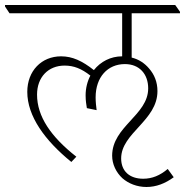

<svg xmlns="http://www.w3.org/2000/svg" viewBox="-47 -642 739 767"><path d="M238 5 258 -16C156 -96 101 -177 101 -264C101 -334 146 -380 211 -380C248 -380 278 -368 314 -340C302 -317 295 -290 295 -261C295 -238 298 -224 300 -210L339 -202C337 -218 335 -234 335 -253C335 -334 383 -386 452 -386C510 -386 545 -346 545 -289C545 -182 401 -137 401 -20C401 14 417 47 442 70C466 91 500 105 538 105C577 105 613 91 647 66L623 33C592 59 561 72 525 72C471 72 437 42 437 -9C437 -111 582 -160 582 -278C582 -314 570 -344 548 -369C531 -389 508 -405 479 -412V-589H672V-595L653 -622H-27V-616L-9 -589H441V-417C395 -417 355 -396 328 -362C281 -399 242 -417 197 -417C119 -417 62 -359 62 -275C62 -178 132 -81 238 5Z"/></svg>

Font: Noto Serif Devanagari ExtraLight
Style: Regular
Weight: 200
Designer: Universal Thirst, Indian Type Foundry and the Monotype Design Team
Foundry: Monotype Imaging Inc.
Version: Version 2.004